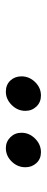

<svg xmlns="http://www.w3.org/2000/svg" viewBox="222 -980 157 640"><g transform="rotate(90 300.0 -660.5)"><path d="M286 -602Q263 -602 249 -617Q235 -632 235 -654Q235 -680 254 -699.5Q273 -719 299 -719Q321 -719 335.5 -704Q350 -689 350 -667Q350 -641 330.5 -621.5Q311 -602 286 -602ZM474 -602Q453 -602 438 -617Q423 -632 423 -654Q423 -680 442.5 -699.5Q462 -719 488 -719Q510 -719 524 -704Q538 -689 538 -667Q538 -641 519 -621.5Q500 -602 474 -602Z"/></g></svg>

Font: Red Hat Display SemiBold
Style: Italic
Weight: 600
Italic angle: -12°
Designer: Pentagram, MCKL
Foundry: Pentagram, MCKL
Version: Version 1.023